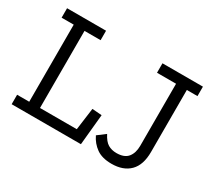

<svg xmlns="http://www.w3.org/2000/svg" viewBox="-125 -883 1251 1126"><g transform="rotate(30 500.0 -320.0)"><path d="M962 -586H890V-166Q890 -78 846 -34Q802 10 723 10Q659 10 620.5 -17.5Q582 -45 561 -89L614 -129Q635 -88 659.5 -73.5Q684 -59 717 -59Q770 -59 793.5 -88Q817 -117 817 -166V-586H688V-650H962ZM511 0H42V-64H124V-586H42V-650H306V-586H197V-64H446L466 -213L531 -208Z"/></g></svg>

Font: Zilla Slab
Style: Regular
Weight: 400
Designer: Typotheque.com
Foundry: Typotheque type foundry
Version: Version 1.1; 2017; ttfautohint (v1.6)